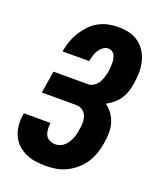

<svg xmlns="http://www.w3.org/2000/svg" viewBox="-139 -831 778 928"><g transform="rotate(20 250.0 -367.5)"><path d="M206 8Q179 8 152.5 4Q126 0 102.5 -11Q79 -22 60.5 -39.5Q42 -57 31.5 -80.5Q21 -104 18.5 -131Q16 -158 20 -185L22 -195H159L158 -191Q156 -175 157.5 -159.5Q159 -144 165.5 -131.5Q172 -119 186 -112.5Q200 -106 216 -106Q227 -106 239 -110.5Q251 -115 260.5 -123.5Q270 -132 276.5 -142.5Q283 -153 288 -164Q293 -175 296 -187Q299 -199 300 -210Q303 -223 304 -235Q305 -247 304 -259Q303 -271 299 -282Q295 -293 287.5 -301.5Q280 -310 269.5 -314.5Q259 -319 247 -319H69L87 -433H265Q280 -433 294.5 -442.5Q309 -452 317 -466Q325 -480 329.5 -495Q334 -510 337 -525Q338 -536 339 -547Q340 -558 340 -568.5Q340 -579 338 -589.5Q336 -600 331.5 -609Q327 -618 318.5 -623.5Q310 -629 299 -629Q285 -629 272 -619.5Q259 -610 251 -596.5Q243 -583 239 -569Q235 -555 232 -541V-540H95V-542Q100 -568 108.5 -593Q117 -618 131 -641Q145 -664 164 -684.5Q183 -705 207 -718.5Q231 -732 257 -737.5Q283 -743 309 -743Q338 -743 365.5 -736.5Q393 -730 414.5 -714Q436 -698 450.5 -675Q465 -652 471.5 -625Q478 -598 477.5 -569Q477 -540 472 -511Q469 -490 462.5 -470Q456 -450 444 -431.5Q432 -413 414.5 -398.5Q397 -384 378 -374Q398 -360 412.5 -339.5Q427 -319 434 -295Q441 -271 440.5 -244.5Q440 -218 435 -191Q431 -165 422 -138.5Q413 -112 397.5 -88Q382 -64 360 -45Q338 -26 312.5 -13.5Q287 -1 260 3.5Q233 8 206 8Z"/></g></svg>

Font: Iosevka Heavy
Style: Italic
Weight: 900
Italic angle: -9°
Monospace: yes
Designer: Belleve Invis
Foundry: Belleve Invis
Version: Version 32.5.0; ttfautohint (v1.8.4)